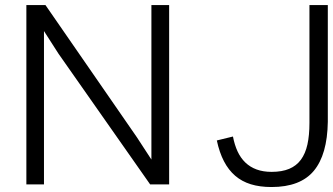

<svg xmlns="http://www.w3.org/2000/svg" viewBox="-20 -731 1319 761"><path d="M84.5 0V-710.9H160.2L522.5 -187L580.1 -98.6V-710.9H650.4V0H575.2L211.9 -518.1L154.3 -607.9V0ZM903.3 -189.9Q909.7 -156.7 921.6 -130.9Q933.6 -105 952.4 -86.9Q971.2 -68.8 997.1 -59.3Q1022.9 -49.8 1056.6 -49.8Q1097.7 -49.8 1126.2 -61.8Q1154.8 -73.7 1172.6 -97.9Q1190.4 -122.1 1198.5 -158.4Q1206.5 -194.8 1206.5 -243.7V-710.9H1279.3V-248Q1277.3 -118.2 1223.9 -54Q1170.4 10.3 1056.2 10.3Q1009.8 10.3 974.1 -0.7Q938.5 -11.7 912.1 -34.4Q885.7 -57.1 867.7 -91.8Q849.6 -126.5 839.4 -174.3Z"/></svg>

Font: Ride Light
Style: Regular
Weight: 300
Version: Version 3.000